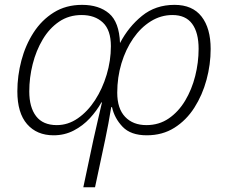

<svg xmlns="http://www.w3.org/2000/svg" viewBox="-20 -561 958 810"><path d="M716.3 -540.5Q792 -540.5 830.3 -491.2Q868.7 -441.9 868.7 -354.5Q868.7 -289.1 851.3 -224.6Q834 -160.2 800 -106.9Q766.1 -53.7 715.8 -22Q665.5 9.8 599.1 9.8Q531.7 9.8 497.3 -26.1Q462.9 -62 452.6 -108.9H449.2Q443.8 -75.2 437.3 -40.3Q430.7 -5.4 423.8 27.8L380.9 229H331.5L374.5 26.4Q383.3 -12.2 393.6 -57.4Q403.8 -102.5 410.2 -128.9H407.7Q388.2 -93.8 358.9 -62Q329.6 -30.3 291 -10.3Q252.4 9.8 206.1 9.8Q135.3 9.8 94.2 -37.4Q53.2 -84.5 53.2 -175.8Q53.2 -241.2 70.3 -305.9Q87.4 -370.6 121.6 -423.6Q155.8 -476.6 207 -508.5Q258.3 -540.5 326.2 -540.5Q397.5 -540.5 440.2 -504.2Q482.9 -467.8 486.3 -379.4Q522 -447.8 579.1 -494.1Q636.2 -540.5 716.3 -540.5ZM707.5 -497.6Q658.7 -497.6 616.2 -471.2Q573.7 -444.8 542 -398.9Q510.3 -353 492.4 -293.9Q474.6 -234.9 474.6 -169.9Q474.6 -103 507.8 -68.1Q541 -33.2 597.7 -33.2Q650.9 -33.2 691.9 -61.3Q732.9 -89.4 761 -136.2Q789.1 -183.1 803.5 -240.2Q817.9 -297.4 817.9 -355Q817.9 -423.8 790.5 -460.7Q763.2 -497.6 707.5 -497.6ZM324.2 -497.6Q270.5 -497.6 229.2 -469.5Q188 -441.4 160.2 -394.5Q132.3 -347.7 117.9 -290.5Q103.5 -233.4 103.5 -175.3Q103.5 -108.4 132.3 -70.8Q161.1 -33.2 219.7 -33.2Q267.1 -33.2 308.3 -61.8Q349.6 -90.3 380.9 -138.4Q412.1 -186.5 429.9 -245.8Q447.8 -305.2 447.8 -366.2Q447.8 -434.1 414.1 -465.8Q380.4 -497.6 324.2 -497.6Z"/></svg>

Font: Open Sans Light
Style: Italic
Weight: 300
Italic angle: -12°
Designer: Monotype Design Team
Foundry: Monotype Imaging Inc.
Version: Version 3.003; ttfautohint (v1.8.4)